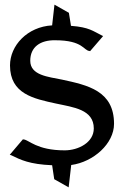

<svg xmlns="http://www.w3.org/2000/svg" viewBox="-20 -700 533 825"><path d="M22 -35 28 -33C69 -13 107 6 204 10L213 70L275 105L286 9C382 -4 470 -83 470 -168C470 -310 357 -334 246 -358C188 -370 110 -376 110 -439C110 -498 153 -528 217 -527C338 -527 339 -482 365 -481L367 -480L423 -545L417 -548C380 -566 364 -583 285 -589L276 -645L214 -680L204 -591C97 -585 23 -504 23 -419C23 -296 125 -276 221 -255C295 -239 383 -230 383 -148C383 -88 317 -54 258 -54C137 -54 105 -99 81 -101H78Z"/></svg>

Font: Charger Sport
Style: DfBd
Weight: 400
Designer: Jasper
Foundry: Cannot Into Space Fonts
Version: Version 1.1